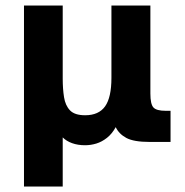

<svg xmlns="http://www.w3.org/2000/svg" viewBox="-20 -516 672 698"><path d="M67.2 162V-496H208V-229.8Q208 -192.8 212.8 -162.7Q217.5 -132.6 234.5 -114.8Q251.5 -97 289.5 -97Q338.9 -97 362 -129.3Q385.1 -161.7 385.1 -233.3V-496H526.7V-175.7Q526.7 -137.6 537.7 -125.4Q548.7 -113.2 582.2 -113.2H600V0H523.9Q466.5 0 439.4 -14.5Q412.3 -29.1 400.7 -53.8Q387.4 -29.6 369 -15Q350.5 -0.4 330.3 5.8Q310.1 12 289.2 12Q263.3 12 242.2 4.5Q221.1 -3.1 208 -16.5V162Z"/></svg>

Font: Atkinson Hyperlegible Mono ExtraLight
Style: Regular
Weight: 200
Monospace: yes
Designer: Elliott Scott, Megan Eiswerth, Linus Boman, Theodore Petrosky, Letters from Sweden
Foundry: Applied Design Works, Letters from Sweden
Version: Version 2.001